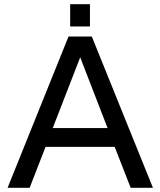

<svg xmlns="http://www.w3.org/2000/svg" viewBox="-20 -894 764 914"><path d="M602.1 0 525.9 -194.8H196.8L121.1 0H16.1L306.2 -720.2H417L708 0ZM231 -284.2H492.2L361.8 -621.1ZM314 -768.1V-874H408.2V-768.1Z"/></svg>

Font: Aspekta 450
Style: Regular
Weight: 450
Designer: Ivo Dolenc
Version: Version 2.000